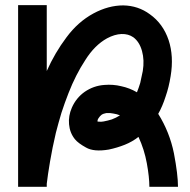

<svg xmlns="http://www.w3.org/2000/svg" viewBox="-20 -720 731 740"><path d="M637.7 -426.8Q650.4 -502.9 629.9 -565.4Q608.4 -628.9 557.6 -665Q512.7 -698.2 455.1 -699.2Q397.5 -699.2 339.8 -668Q280.3 -635.7 236.3 -576.2Q191.4 -516.6 160.2 -446.3Q160.2 -446.3 160.2 -478.5Q160.2 -511.7 160.2 -553.7Q160.2 -605.5 160.2 -652.3Q160.2 -700.2 160.2 -700.2Q160.2 -700.2 145.5 -700.2Q131.8 -700.2 113.3 -700.2Q90.8 -700.2 70.3 -700.2Q49.8 -700.2 49.8 -700.2Q49.8 -700.2 49.8 -659.2Q49.8 -619.1 49.8 -555.7Q49.8 -521.5 49.8 -482.4Q49.8 -443.4 49.8 -402.3Q49.8 -352.5 49.8 -301.8Q49.8 -251 49.8 -204.1Q49.8 -118.2 49.8 -58.6Q49.8 0 49.8 0Q49.8 0 64.5 0Q78.1 0 96.7 0Q119.1 0 139.6 0Q160.2 0 160.2 0Q160.2 0 160.2 -5.9Q160.2 -11.7 160.2 -11.7Q164.1 -45.9 172.9 -97.7Q181.6 -149.4 195.3 -208Q205.1 -246.1 216.8 -285.2Q229.5 -324.2 244.1 -361.3Q271.5 -431.6 308.6 -488.3Q344.7 -545.9 392.6 -572.3Q421.9 -587.9 448.2 -588.9Q474.6 -589.8 494.1 -576.2Q517.6 -558.6 527.3 -523.4Q537.1 -488.3 530.3 -446.3Q525.4 -420.9 520.5 -400.4Q514.6 -380.9 507.8 -364.3Q479.5 -380.9 447.3 -387.7Q416 -395.5 381.8 -392.6Q340.8 -389.6 306.6 -366.2Q273.4 -342.8 256.8 -304.7Q243.2 -273.4 246.1 -241.2Q249 -208 268.6 -183.6Q281.2 -168 311.5 -151.4Q341.8 -133.8 399.4 -143.6Q431.6 -150.4 460.9 -162.1Q490.2 -173.8 513.7 -192.4Q536.1 -144.5 545.9 -90.8Q555.7 -37.1 555.7 0Q555.7 0 570.3 0Q584 0 602.5 0Q625 0 645.5 0Q666 0 666 0Q666 -46.9 650.4 -128.9Q633.8 -210.9 589.8 -281.2Q606.4 -310.5 618.2 -347.7Q630.9 -383.8 637.7 -426.8ZM355.5 -252Q355.5 -253.9 356.4 -257.8Q357.4 -261.7 361.3 -266.6Q364.3 -271.5 371.1 -277.3Q377.9 -282.2 389.6 -284.2Q405.3 -285.2 418 -282.2Q430.7 -280.3 442.4 -275.4Q426.8 -265.6 411.1 -259.8Q395.5 -254.9 379.9 -252Q369.1 -250 363.3 -251Q357.4 -251 355.5 -252Z"/></svg>

Font: umazing
Style: Display
Weight: 400
Designer: umazing